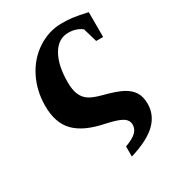

<svg xmlns="http://www.w3.org/2000/svg" viewBox="-164 -562 760 844"><g transform="rotate(-30 216.0 -140.0)"><path d="M174.8 -232.9Q174.8 -196.3 184.1 -172.9Q193.4 -149.4 212.6 -135Q231.9 -120.6 275.4 -108.9Q343.3 -91.3 373.3 -75Q403.3 -58.6 417.7 -35.2Q432.1 -11.7 432.1 23.9Q432.1 79.6 390.9 120.6Q349.6 161.6 255.9 190.4V139.2Q296.9 124 313 107.9Q329.1 91.8 329.1 70.8Q329.1 46.9 306.4 33Q283.7 19 225.6 6.8Q127.4 -13.2 82.3 -59.8Q37.1 -106.4 37.1 -191.9Q37.1 -269 69.6 -333.3Q102.1 -397.5 159.2 -434.3Q216.3 -471.2 281.7 -471.2Q309.6 -471.2 333 -468.5Q356.4 -465.8 409.2 -454.1V-328.1H374L353.5 -398.9Q325.2 -420.9 285.2 -420.9Q234.4 -420.9 204.6 -370.4Q174.8 -319.8 174.8 -232.9Z"/></g></svg>

Font: Tinos
Style: Bold
Weight: 700
Designer: Steve Matteson
Foundry: Monotype Imaging Inc.
Version: Version 1.23